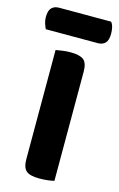

<svg xmlns="http://www.w3.org/2000/svg" viewBox="-140 -860 572 920"><g transform="rotate(15 145.5 -400.5)"><path d="M154 7Q107 7 88.5 -9Q70 -25 70 -67V-608Q81 -610 101.5 -613Q122 -616 143 -616Q188 -616 207.5 -601Q227 -586 227 -542V-1Q216 2 196 4.5Q176 7 154 7ZM-1 -692Q-6 -702 -11 -717Q-16 -732 -16 -748Q-16 -781 -2.5 -794.5Q11 -808 34 -808H292Q300 -798 303.5 -783.5Q307 -769 307 -752Q307 -719 293.5 -705.5Q280 -692 257 -692Z"/></g></svg>

Font: Baloo Bhaina 2
Style: Bold
Weight: 700
Designer: Yesha Goshar, Manish Minz, Shuchita Grover and Ek Type
Foundry: Ek Type
Version: Version 1.640;hotconv 1.0.111;makeotfexe 2.5.65597; ttfautoh